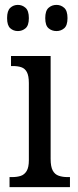

<svg xmlns="http://www.w3.org/2000/svg" viewBox="-20 -765 318 785"><path d="M19 0V-41H30Q50 -41 65 -46Q80 -51 89 -66Q98 -81 98 -110V-425Q98 -455 90 -470Q82 -485 67.5 -490Q53 -495 33 -495H25V-536H187V-115Q187 -84 195.5 -68Q204 -52 220 -46.5Q236 -41 255 -41H266V0ZM211 -638Q192 -638 178.5 -649.5Q165 -661 165 -691Q165 -721 178.5 -733Q192 -745 211 -745Q229 -745 242.5 -733Q256 -721 256 -691Q256 -661 242.5 -649.5Q229 -638 211 -638ZM53 -638Q35 -638 22 -649.5Q9 -661 9 -691Q9 -721 22 -733Q35 -745 53 -745Q71 -745 84.5 -733Q98 -721 98 -691Q98 -661 84.5 -649.5Q71 -638 53 -638Z"/></svg>

Font: Noto Serif Khmer Condensed
Style: Regular
Weight: 400
Width: 3
Designer: Danh Hong and the Monotype Design Team
Foundry: Monotype Imaging Inc.
Version: Version 2.004